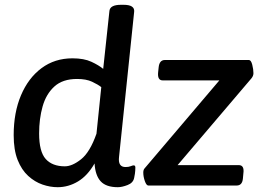

<svg xmlns="http://www.w3.org/2000/svg" viewBox="-20 -773 1094 800"><path d="M220 7Q189 7 157 -4Q125 -15 97.5 -40Q70 -65 53.5 -106.5Q37 -148 37 -210Q37 -304 67.5 -376Q98 -448 153 -489Q208 -530 282 -530Q330 -530 361 -515.5Q392 -501 410 -486L436 -728Q439 -753 484 -753H495Q542 -753 539 -724L476 -119Q471 -77 503 -77Q516 -77 524.5 -80.5Q533 -84 537 -84Q544 -84 544 -75Q544 -73 543.5 -62Q543 -51 539 -32Q535 -11 511.5 -2Q488 7 471 7Q422 7 399.5 -17.5Q377 -42 374 -92Q345 -41 305 -17Q265 7 220 7ZM598 0Q590 0 583.5 -18.5Q577 -37 577 -54Q577 -66 583 -72L894 -438H658Q635 -438 639 -473L641 -492Q644 -523 667 -523H1017Q1026 -523 1031 -503.5Q1036 -484 1036 -468Q1036 -457 1028 -447L720 -85H975Q999 -85 994 -50L992 -28Q989 0 966 0ZM250 -80Q281 -80 318 -109.5Q355 -139 382 -216L402 -410Q388 -421 363.5 -432.5Q339 -444 301 -444Q241 -444 206.5 -412.5Q172 -381 157.5 -329.5Q143 -278 143 -217Q143 -141 170.5 -110.5Q198 -80 250 -80Z"/></svg>

Font: Asap Medium
Style: Italic
Weight: 500
Italic angle: -6°
Designer: Pablo Cosgaya
Foundry: Omnibus-Type
Version: Version 3.001; ttfautohint (v1.8.3)